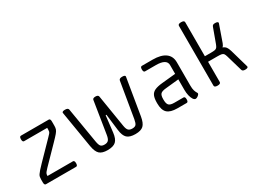

<svg xmlns="http://www.w3.org/2000/svg" viewBox="-50 -1448 2801 2111"><g transform="rotate(-30 1350.5 -392.5)"><path d="M90 0Q70 0 70 -35V-70Q70 -89 72.5 -103Q75 -117 84.5 -131.5Q94 -146 113.5 -168Q133 -190 166 -224L368 -431Q389 -452 398 -463Q407 -474 409.5 -483.5Q412 -493 412 -508V-530H119Q99 -530 99 -565Q99 -600 119 -600H472Q492 -600 492 -565V-510Q492 -485 486 -467Q480 -449 459.5 -424.5Q439 -400 396 -356L194 -149Q175 -129 165.5 -117Q156 -105 153 -95Q150 -85 150 -70H473Q493 -70 493 -35Q493 0 473 0Z M940 -133 1005 -541Q1007 -563 1043 -563Q1077 -563 1081 -541L1147 -133Q1154 -89 1170 -72Q1186 -55 1220 -55Q1253 -55 1267 -71Q1281 -87 1289 -133L1364 -582Q1369 -605 1406 -605Q1444 -605 1444 -587L1367 -122Q1354 -45 1322 -15Q1290 15 1220 15Q1148 15 1115 -15.5Q1082 -46 1073 -122L1048 -329H1038L1014 -122Q1005 -46 972 -15.5Q939 15 867 15Q797 15 765 -15Q733 -45 720 -122L643 -587Q643 -605 681 -605Q719 -605 723 -582L798 -133Q806 -87 820 -71Q834 -55 867 -55Q901 -55 917 -72.5Q933 -90 940 -133Z M1877 0H1760Q1671 0 1632.5 -36.5Q1594 -73 1594 -158V-166Q1594 -221 1608 -253.5Q1622 -286 1657 -302Q1692 -318 1754 -324L1927 -341V-452Q1927 -530 1791 -530H1654Q1634 -530 1634 -565Q1634 -600 1654 -600H1791Q1896 -600 1951.5 -559.5Q2007 -519 2007 -442V-147Q2007 -105 2014.5 -81.5Q2022 -58 2029.5 -46.5Q2037 -35 2037 -29Q2037 -22 2028 -12.5Q2019 -3 2007.5 3.5Q1996 10 1986 10Q1970 10 1956.5 -10.5Q1943 -31 1935 -64.5Q1927 -98 1927 -137V-271L1760 -254Q1708 -249 1691 -231Q1674 -213 1674 -166V-158Q1674 -107 1692.5 -88.5Q1711 -70 1760 -70H1877Q1897 -70 1897 -35Q1897 0 1877 0Z M2307 -18Q2307 5 2267 5Q2227 5 2227 -18V-777Q2227 -800 2267 -800Q2307 -800 2307 -777V-345H2384Q2418 -345 2435 -348.5Q2452 -352 2461 -363.5Q2470 -375 2479 -399L2546 -582Q2551 -595 2559.5 -600Q2568 -605 2585 -605Q2623 -605 2623 -587Q2623 -585 2621.5 -580.5Q2620 -576 2615 -562L2548 -371Q2539 -345 2523 -332Q2550 -322 2564 -303Q2578 -284 2588 -249L2655 -15Q2657 5 2617 5Q2583 5 2578 -18L2519 -221Q2512 -245 2503.5 -256.5Q2495 -268 2477.5 -271.5Q2460 -275 2424 -275H2307Z"/></g></svg>

Font: Offside
Style: Regular
Weight: 400
Designer: Eduardo Rodriguez Tunni
Foundry: Eduardo Rodriguez Tunni
Version: Version 1.002; ttfautohint (v1.8.4.7-5d5b);gftools[0.9.23]